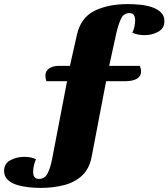

<svg xmlns="http://www.w3.org/2000/svg" viewBox="-154 -739 824 939"><path d="M44 180Q15 180 -16 176.5Q-47 173 -73.5 164.5Q-100 156 -117 139.5Q-134 123 -134 97Q-134 61 -103 44.5Q-72 28 -36 28Q-22 28 -6.5 30.5Q9 33 22 40Q16 52 12 69.5Q8 87 8 101Q8 117 14.5 126.5Q21 136 37 136Q65 136 79 108.5Q93 81 101 38L174 -342H73Q68 -356 68 -369Q68 -392 86.5 -404.5Q105 -417 135 -417H188L222 -568Q241 -653 308 -686Q375 -719 471 -719Q499 -719 530.5 -716Q562 -713 589 -704Q616 -695 633 -678.5Q650 -662 650 -636Q650 -600 619.5 -583.5Q589 -567 552 -567Q538 -567 522 -570Q506 -573 493 -579Q500 -591 503.5 -609Q507 -627 507 -640Q507 -655 501 -665Q495 -675 479 -675Q451 -675 438 -647.5Q425 -620 415 -577L380 -417H530Q536 -403 536 -389Q536 -366 515.5 -354Q495 -342 460 -342H365L294 29Q283 86 248 119Q213 152 160.5 166Q108 180 44 180Z"/></svg>

Font: Sansita Swashed ExtraBold
Style: Regular
Weight: 800
Designer: Pablo Cosgaya
Foundry: Omnibus-Type
Version: Version 1.003; ttfautohint (v1.8.3)